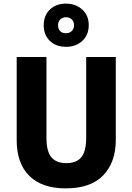

<svg xmlns="http://www.w3.org/2000/svg" viewBox="-20 -1028 730 1058"><path d="M618 -256Q618 -134 549 -62Q480 10 342 10Q211 10 141.5 -59Q72 -128 72 -255V-714H236V-269Q236 -193 263.5 -161Q291 -129 345 -129Q402 -129 428.5 -162Q455 -195 455 -270V-714H618ZM344 -770Q289 -770 255 -802.5Q221 -835 221 -889Q221 -943 255 -975.5Q289 -1008 344 -1008Q397 -1008 433 -975.5Q469 -943 469 -890Q469 -835 433.5 -802.5Q398 -770 344 -770ZM344 -845Q363 -845 375.5 -857Q388 -869 388 -889Q388 -909 375.5 -921Q363 -933 344 -933Q325 -933 312.5 -921Q300 -909 300 -889Q300 -869 311 -857Q322 -845 344 -845Z"/></svg>

Font: Noto Sans Ethiopic SemiCondensed ExtraBold
Style: Regular
Weight: 800
Width: 4
Designer: Monotype Design Team
Foundry: Monotype Imaging Inc.
Version: Version 2.102; ttfautohint (v1.8.4.7-5d5b)